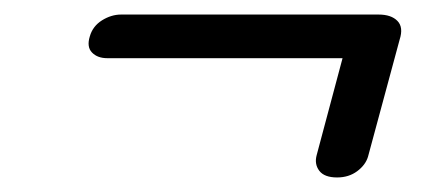

<svg xmlns="http://www.w3.org/2000/svg" viewBox="-20 -444 603 264"><path d="M103.5 -394Q107.5 -408 120.2 -416Q133 -424 146.5 -424H500.5Q518 -424 526.5 -415.2Q535 -406.5 529.5 -389.5L486 -228.5Q482.5 -217 471 -208.5Q459.5 -200 443.5 -200Q426 -200 419 -209.2Q412 -218.5 415.5 -231L451 -364H127.5Q114 -364 106.5 -371.8Q99 -379.5 103.5 -394Z"/></svg>

Font: Fraunces 9pt S000 SemiBold
Style: Italic
Weight: 600
Italic angle: -16°
Version: Version 1.000; ttfautohint (v1.8.3)